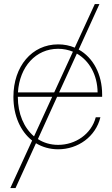

<svg xmlns="http://www.w3.org/2000/svg" viewBox="-20 -748 567 972"><path d="M32.2 204.1H58.6L162.1 -22.9C194.3 -3.4 232.4 7.8 274.4 7.8C375 7.8 464.4 -56.2 488.3 -154.3H464.8C442.4 -68.8 361.8 -14.6 274.4 -14.6C235.8 -14.6 201.2 -24.9 171.9 -43.9L269 -257.8H497.1V-269.5C497.1 -371.6 451.7 -456.5 378.4 -497.1L483.4 -727.5H460L358.4 -506.8C333 -517.6 304.7 -523.4 274.4 -523.4C141.1 -523.4 47.9 -411.6 47.9 -257.8C47.9 -162.6 83.5 -83 142.6 -36.6ZM70.3 -257.8H244.1L152.3 -57.6C101.6 -100.6 70.3 -171.4 70.3 -257.8ZM70.8 -280.3C79.1 -410.6 161.1 -501 274.4 -501C301.3 -501 326.2 -495.6 349.1 -486.3L254.4 -280.3ZM279.3 -280.3 369.1 -476.6C431.6 -440.9 473.1 -369.6 474.1 -280.3Z"/></svg>

Font: Raveo Display Display Thin
Style: Regular
Weight: 100
Designer: Jakub Foglar, Rasmus Andersson (Inter)
Foundry: Jakubfoglar.com
Version: Version 1.100;Glyphs 3.2.3 (3260)